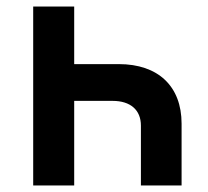

<svg xmlns="http://www.w3.org/2000/svg" viewBox="-20 -570 640 590"><path d="M208 -550H82V0H208V-260H326C381 -260 413 -232 413 -184V0H538V-190C538 -305 466 -373 345 -373H208Z"/></svg>

Font: JetBrains Mono
Style: Bold
Weight: 558
Monospace: yes
Designer: Philipp Nurullin, Konstantin Bulenkov
Foundry: JetBrains
Version: Version 2.305